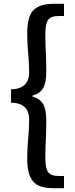

<svg xmlns="http://www.w3.org/2000/svg" viewBox="-20 -817 396 1008"><path d="M259 171Q213 171 183 157.5Q153 144 138 110.5Q123 77 123 18Q123 -23 125.5 -56.5Q128 -90 130.5 -122Q133 -154 133 -191Q133 -213 125 -232.5Q117 -252 96.5 -264.5Q76 -277 38 -278V-348Q76 -349 96.5 -362Q117 -375 125 -394Q133 -413 133 -434Q133 -472 130.5 -504Q128 -536 125.5 -569.5Q123 -603 123 -643Q123 -732 156.5 -764.5Q190 -797 259 -797H316V-733H289Q246 -733 232 -711.5Q218 -690 218 -638Q218 -588 220.5 -542Q223 -496 223 -440Q223 -383 206 -354Q189 -325 150 -315V-310Q189 -300 206 -271Q223 -242 223 -185Q223 -130 220.5 -83.5Q218 -37 218 12Q218 64 232 85.5Q246 107 289 107H316V171Z"/></svg>

Font: Noto Sans SC Medium
Style: Regular
Weight: 500
Designer: Ryoko NISHIZUKA  (kana, bopomofo & ideographs); Paul D. Hunt (Latin, Greek & Cyrillic); Sandoll Communications , Soo-you
Foundry: Adobe
Version: Version 2.004-H2;hotconv 1.0.118;makeotfexe 2.5.65603